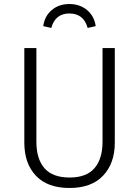

<svg xmlns="http://www.w3.org/2000/svg" viewBox="-20 -924 692 955"><path d="M551 -214Q551 -112 493 -50.5Q435 11 326 11Q216 11 158.5 -50Q101 -111 101 -214V-685H161V-219Q161 -133 201.5 -87Q242 -41 326 -41Q410 -41 450 -87.5Q490 -134 490 -219V-685H551ZM456 -794 416 -785Q396 -857 325 -857Q255 -857 235 -785L195 -794Q202 -844 237.5 -874Q273 -904 325 -904Q377 -904 413 -874Q449 -844 456 -794Z"/></svg>

Font: Fira Sans Light
Style: Regular
Weight: 300
Designer: bBox Type GmbH & Carrois Corporate GbR & Edenspiekermann AG
Foundry: bBox Type GmbH & Carrois Corporate GbR & Edenspiekermann AG
Version: Version 4.301